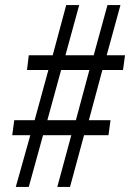

<svg xmlns="http://www.w3.org/2000/svg" viewBox="-20 -734 511 754"><path d="M42 0H93L149 -203H260L205 0H255L310 -203H406L414 -262H329L382 -459H463L471 -517H399L453 -714H402L348 -517H237L291 -714H240L187 -517H93L86 -459H170L116 -262H36L28 -203H99ZM166 -262 220 -459H331L278 -262Z"/></svg>

Font: Noto Serif Tamil ExtraCondensed
Style: Italic
Weight: 400
Width: 2
Italic angle: -12°
Designer: Indian Type Foundry, Tom Grace, and the Monotype Design Team
Foundry: Monotype Imaging Inc.
Version: Version 2.003